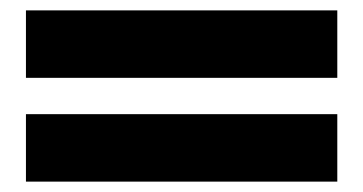

<svg xmlns="http://www.w3.org/2000/svg" viewBox="-20 -450 700 370"><path d="M630 -230V-100H30V-230ZM630 -430V-300H30V-430Z"/></svg>

Font: Fivo Sans Modern Heavy
Style: Regular
Weight: 900
Designer: Alexander Slobzheninov
Foundry: Alexander Slobzheninov
Version: 1.0